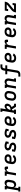

<svg xmlns="http://www.w3.org/2000/svg" viewBox="3989 -4806 980 9081"><g transform="rotate(-90 4479.5 -265.0)"><path d="M-41 205V113H14L106 -438H63V-530H229L216 -451Q229 -472 247 -489Q265 -506 286.5 -517.5Q308 -529 331 -533.5Q354 -538 377 -538Q405 -538 431 -529.5Q457 -521 475 -502.5Q493 -484 503 -459.5Q513 -435 516.5 -408.5Q520 -382 518 -354Q516 -326 512 -298L493 -188Q489 -163 481.5 -138.5Q474 -114 460.5 -91Q447 -68 428 -48.5Q409 -29 385.5 -16Q362 -3 336.5 2.5Q311 8 286 8Q262 8 239.5 1.5Q217 -5 200 -19.5Q183 -34 172.5 -54.5Q162 -75 157 -97L122 113H190V205ZM258 -84Q274 -84 289.5 -87.5Q305 -91 319.5 -98.5Q334 -106 346 -117.5Q358 -129 367 -143Q376 -157 380.5 -172.5Q385 -188 388 -203L406 -313Q409 -329 409.5 -345.5Q410 -362 407 -377Q404 -392 397 -405.5Q390 -419 378 -428.5Q366 -438 351 -442Q336 -446 319 -446Q319 -446 319 -446Q319 -446 319 -446Q297 -446 275.5 -439Q254 -432 237 -417Q220 -402 210.5 -381Q201 -360 197 -339L179 -229Q176 -212 175 -195.5Q174 -179 176 -163Q178 -147 183.5 -132Q189 -117 199.5 -105.5Q210 -94 225.5 -89Q241 -84 258 -84Z M724 0 796 -438H710V-530H919L904 -437Q916 -458 932 -477.5Q948 -497 968.5 -511Q989 -525 1012 -531.5Q1035 -538 1059 -538Q1077 -538 1095 -534Q1113 -530 1125 -517Q1137 -504 1141 -486.5Q1145 -469 1145.5 -450.5Q1146 -432 1143.5 -413.5Q1141 -395 1138 -376H1030Q1031 -384 1032.5 -392Q1034 -400 1034 -407.5Q1034 -415 1032.5 -422.5Q1031 -430 1026.5 -436Q1022 -442 1014.5 -444Q1007 -446 999 -446Q983 -446 966.5 -440Q950 -434 937 -422.5Q924 -411 915 -396.5Q906 -382 899 -366.5Q892 -351 888 -335Q884 -319 882 -303L832 0Z M1475 8Q1450 8 1426 5.5Q1402 3 1379.5 -4.5Q1357 -12 1337.5 -24Q1318 -36 1302.5 -53Q1287 -70 1277 -91Q1267 -112 1262 -135Q1257 -158 1258 -183Q1259 -208 1264 -232L1282 -342Q1286 -369 1296 -396Q1306 -423 1323 -447Q1340 -471 1363.5 -489.5Q1387 -508 1413.5 -519Q1440 -530 1468 -534Q1496 -538 1523 -538Q1550 -538 1577 -534Q1604 -530 1628 -520.5Q1652 -511 1672 -494.5Q1692 -478 1704.5 -455.5Q1717 -433 1721.5 -406Q1726 -379 1721 -352Q1717 -329 1706 -307Q1695 -285 1677.5 -268Q1660 -251 1638 -239.5Q1616 -228 1593 -221.5Q1570 -215 1547 -213Q1524 -211 1501 -211Q1468 -211 1434.5 -212Q1401 -213 1369 -218V-217Q1366 -200 1366 -182.5Q1366 -165 1371 -149Q1376 -133 1386 -120Q1396 -107 1410 -99Q1424 -91 1441 -87.5Q1458 -84 1475 -84Q1492 -84 1510 -87.5Q1528 -91 1544.5 -99.5Q1561 -108 1575 -121Q1589 -134 1598 -149L1694 -108Q1677 -80 1652 -57Q1627 -34 1598 -19Q1569 -4 1537.5 2Q1506 8 1475 8ZM1516 -301Q1532 -301 1548 -304Q1564 -307 1578.5 -315Q1593 -323 1603 -337Q1613 -351 1616 -367Q1619 -385 1612 -401.5Q1605 -418 1591 -428Q1577 -438 1559 -442Q1541 -446 1523 -446Q1507 -446 1491 -443.5Q1475 -441 1459.5 -433.5Q1444 -426 1431 -414.5Q1418 -403 1409 -388.5Q1400 -374 1395 -358.5Q1390 -343 1387 -327L1384 -310Q1400 -307 1417 -306.5Q1434 -306 1450.5 -305Q1467 -304 1483 -302.5Q1499 -301 1516 -301Z M2062 8Q2003 8 1947.5 -7Q1892 -22 1841 -47L1864 -189H1962L1948 -105Q1975 -96 2003.5 -90Q2032 -84 2061 -84Q2077 -84 2093 -86Q2109 -88 2124.5 -94Q2140 -100 2153.5 -111.5Q2167 -123 2169 -139Q2172 -155 2164.5 -168.5Q2157 -182 2145.5 -190.5Q2134 -199 2119.5 -204Q2105 -209 2090.5 -212.5Q2076 -216 2061.5 -219.5Q2047 -223 2032.5 -227.5Q2018 -232 2004.5 -238.5Q1991 -245 1979 -253.5Q1967 -262 1956.5 -271.5Q1946 -281 1937.5 -293Q1929 -305 1922 -318Q1915 -331 1911.5 -345.5Q1908 -360 1907 -375.5Q1906 -391 1908 -406Q1914 -439 1935.5 -466.5Q1957 -494 1987 -510Q2017 -526 2049 -532Q2081 -538 2114 -538Q2173 -538 2228.5 -523Q2284 -508 2334 -483L2312 -349H2215L2227 -424Q2200 -433 2172 -439.5Q2144 -446 2114 -446Q2099 -446 2084 -443.5Q2069 -441 2054.5 -435.5Q2040 -430 2028 -418Q2016 -406 2014 -391Q2011 -376 2018.5 -362.5Q2026 -349 2037.5 -340Q2049 -331 2063 -326Q2077 -321 2092 -317.5Q2107 -314 2121.5 -310.5Q2136 -307 2150.5 -302.5Q2165 -298 2178 -291.5Q2191 -285 2203.5 -277Q2216 -269 2226.5 -259Q2237 -249 2245.5 -237.5Q2254 -226 2261 -212.5Q2268 -199 2271.5 -185Q2275 -171 2276 -155.5Q2277 -140 2275 -124Q2271 -102 2260 -81.5Q2249 -61 2231.5 -45.5Q2214 -30 2193 -19.5Q2172 -9 2150 -3Q2128 3 2106 5.5Q2084 8 2062 8Z M2662 8Q2603 8 2547.5 -7Q2492 -22 2441 -47L2464 -189H2562L2548 -105Q2575 -96 2603.5 -90Q2632 -84 2661 -84Q2677 -84 2693 -86Q2709 -88 2724.5 -94Q2740 -100 2753.5 -111.5Q2767 -123 2769 -139Q2772 -155 2764.5 -168.5Q2757 -182 2745.5 -190.5Q2734 -199 2719.5 -204Q2705 -209 2690.5 -212.5Q2676 -216 2661.5 -219.5Q2647 -223 2632.5 -227.5Q2618 -232 2604.5 -238.5Q2591 -245 2579 -253.5Q2567 -262 2556.5 -271.5Q2546 -281 2537.5 -293Q2529 -305 2522 -318Q2515 -331 2511.5 -345.5Q2508 -360 2507 -375.5Q2506 -391 2508 -406Q2514 -439 2535.5 -466.5Q2557 -494 2587 -510Q2617 -526 2649 -532Q2681 -538 2714 -538Q2773 -538 2828.5 -523Q2884 -508 2934 -483L2912 -349H2815L2827 -424Q2800 -433 2772 -439.5Q2744 -446 2714 -446Q2699 -446 2684 -443.5Q2669 -441 2654.5 -435.5Q2640 -430 2628 -418Q2616 -406 2614 -391Q2611 -376 2618.5 -362.5Q2626 -349 2637.5 -340Q2649 -331 2663 -326Q2677 -321 2692 -317.5Q2707 -314 2721.5 -310.5Q2736 -307 2750.5 -302.5Q2765 -298 2778 -291.5Q2791 -285 2803.5 -277Q2816 -269 2826.5 -259Q2837 -249 2845.5 -237.5Q2854 -226 2861 -212.5Q2868 -199 2871.5 -185Q2875 -171 2876 -155.5Q2877 -140 2875 -124Q2871 -102 2860 -81.5Q2849 -61 2831.5 -45.5Q2814 -30 2793 -19.5Q2772 -9 2750 -3Q2728 3 2706 5.5Q2684 8 2662 8Z M3275 8Q3250 8 3226 5.5Q3202 3 3179.5 -4.5Q3157 -12 3137.5 -24Q3118 -36 3102.5 -53Q3087 -70 3077 -91Q3067 -112 3062 -135Q3057 -158 3058 -183Q3059 -208 3064 -232L3082 -342Q3086 -369 3096 -396Q3106 -423 3123 -447Q3140 -471 3163.5 -489.5Q3187 -508 3213.5 -519Q3240 -530 3268 -534Q3296 -538 3323 -538Q3350 -538 3377 -534Q3404 -530 3428 -520.5Q3452 -511 3472 -494.5Q3492 -478 3504.5 -455.5Q3517 -433 3521.5 -406Q3526 -379 3521 -352Q3517 -329 3506 -307Q3495 -285 3477.5 -268Q3460 -251 3438 -239.5Q3416 -228 3393 -221.5Q3370 -215 3347 -213Q3324 -211 3301 -211Q3268 -211 3234.5 -212Q3201 -213 3169 -218V-217Q3166 -200 3166 -182.5Q3166 -165 3171 -149Q3176 -133 3186 -120Q3196 -107 3210 -99Q3224 -91 3241 -87.5Q3258 -84 3275 -84Q3292 -84 3310 -87.5Q3328 -91 3344.5 -99.5Q3361 -108 3375 -121Q3389 -134 3398 -149L3494 -108Q3477 -80 3452 -57Q3427 -34 3398 -19Q3369 -4 3337.5 2Q3306 8 3275 8ZM3316 -301Q3332 -301 3348 -304Q3364 -307 3378.5 -315Q3393 -323 3403 -337Q3413 -351 3416 -367Q3419 -385 3412 -401.5Q3405 -418 3391 -428Q3377 -438 3359 -442Q3341 -446 3323 -446Q3307 -446 3291 -443.5Q3275 -441 3259.5 -433.5Q3244 -426 3231 -414.5Q3218 -403 3209 -388.5Q3200 -374 3195 -358.5Q3190 -343 3187 -327L3184 -310Q3200 -307 3217 -306.5Q3234 -306 3250.5 -305Q3267 -304 3283 -302.5Q3299 -301 3316 -301Z M3631 0V-92H3686L3777 -643H3734V-735H3900L3857 -474Q3888 -502 3926 -520Q3964 -538 4003 -538Q4031 -538 4055.5 -526.5Q4080 -515 4095 -494Q4110 -473 4115.5 -446Q4121 -419 4117 -392Q4112 -361 4099 -331.5Q4086 -302 4064.5 -278Q4043 -254 4015 -236.5Q3987 -219 3957 -208L4032 -92H4115V0H3969L3874 -147L3849 -187Q3846 -186 3843 -186Q3840 -186 3837 -186Q3830 -186 3823 -186.5Q3816 -187 3810 -188L3794 -92H3837V0ZM3843 -262Q3861 -262 3879 -265.5Q3897 -269 3914.5 -275Q3932 -281 3948.5 -291.5Q3965 -302 3978 -316Q3991 -330 3998.5 -347.5Q4006 -365 4009 -383Q4011 -393 4010 -404Q4009 -415 4005 -424Q4001 -433 3993 -439.5Q3985 -446 3974 -446Q3954 -446 3934.5 -435.5Q3915 -425 3899 -410.5Q3883 -396 3871 -378Q3859 -360 3849.5 -341Q3840 -322 3833 -302.5Q3826 -283 3822 -263Q3827 -262 3832.5 -262Q3838 -262 3843 -262Z M4454 8Q4423 8 4392.5 2Q4362 -4 4337 -19Q4312 -34 4294 -57.5Q4276 -81 4267 -109.5Q4258 -138 4258 -169.5Q4258 -201 4264 -232L4282 -342Q4286 -369 4295.5 -396Q4305 -423 4322 -446.5Q4339 -470 4362.5 -488.5Q4386 -507 4412.5 -518.5Q4439 -530 4466 -535.5Q4493 -541 4521 -541Q4553 -541 4582.5 -533.5Q4612 -526 4637.5 -511Q4663 -496 4681.5 -472.5Q4700 -449 4708.5 -420.5Q4717 -392 4717 -360.5Q4717 -329 4712 -298L4693 -188Q4689 -161 4679.5 -134Q4670 -107 4653 -83.5Q4636 -60 4613 -41.5Q4590 -23 4563.5 -11.5Q4537 0 4509 4Q4481 8 4454 8ZM4456 -84Q4472 -84 4488 -87Q4504 -90 4518.5 -97.5Q4533 -105 4545.5 -117Q4558 -129 4566.5 -143Q4575 -157 4580 -172Q4585 -187 4588 -203L4606 -313Q4610 -338 4609 -362.5Q4608 -387 4596.5 -406.5Q4585 -426 4563 -436Q4541 -446 4517 -446Q4501 -446 4485.5 -442.5Q4470 -439 4455.5 -431.5Q4441 -424 4429 -412.5Q4417 -401 4408.5 -387Q4400 -373 4395 -357.5Q4390 -342 4387 -327L4369 -217Q4365 -193 4366 -168.5Q4367 -144 4378 -124.5Q4389 -105 4410.5 -94.5Q4432 -84 4456 -84Q4456 -84 4456 -84Q4456 -84 4456 -84Z M4833 0 4906 -438H4863V-530H5029L5017 -460Q5028 -478 5042.5 -493.5Q5057 -509 5075 -519.5Q5093 -530 5113 -534Q5133 -538 5152 -538Q5181 -538 5208 -530Q5235 -522 5255.5 -504.5Q5276 -487 5288.5 -463Q5301 -439 5306 -412Q5311 -385 5309.5 -356Q5308 -327 5304 -298L5270 -92H5313V0H5146L5198 -313Q5201 -329 5202 -344.5Q5203 -360 5200.5 -375Q5198 -390 5191.5 -404Q5185 -418 5174.5 -427.5Q5164 -437 5149 -441.5Q5134 -446 5118 -446Q5097 -446 5075.5 -439Q5054 -432 5037 -417Q5020 -402 5010.5 -381Q5001 -360 4997 -339L4941 0Z M5399 205V113H5509Q5523 113 5537.5 107Q5552 101 5561.5 89Q5571 77 5576.5 63Q5582 49 5584 35L5658 -413H5509V-505H5673L5686 -580Q5689 -601 5696 -621.5Q5703 -642 5715.5 -661Q5728 -680 5745 -695Q5762 -710 5782.5 -719Q5803 -728 5824 -731.5Q5845 -735 5866 -735H5976V-643H5866Q5852 -643 5838 -637Q5824 -631 5814 -619Q5804 -607 5799 -593Q5794 -579 5791 -565L5781 -505H5930V-413H5766L5689 50Q5686 71 5679 91.5Q5672 112 5659.5 131Q5647 150 5630 165Q5613 180 5592.5 189Q5572 198 5551 201.5Q5530 205 5509 205Z M6275 8Q6250 8 6226 5.5Q6202 3 6179.5 -4.5Q6157 -12 6137.5 -24Q6118 -36 6102.5 -53Q6087 -70 6077 -91Q6067 -112 6062 -135Q6057 -158 6058 -183Q6059 -208 6064 -232L6082 -342Q6086 -369 6096 -396Q6106 -423 6123 -447Q6140 -471 6163.5 -489.5Q6187 -508 6213.5 -519Q6240 -530 6268 -534Q6296 -538 6323 -538Q6350 -538 6377 -534Q6404 -530 6428 -520.5Q6452 -511 6472 -494.5Q6492 -478 6504.5 -455.5Q6517 -433 6521.5 -406Q6526 -379 6521 -352Q6517 -329 6506 -307Q6495 -285 6477.5 -268Q6460 -251 6438 -239.5Q6416 -228 6393 -221.5Q6370 -215 6347 -213Q6324 -211 6301 -211Q6268 -211 6234.5 -212Q6201 -213 6169 -218V-217Q6166 -200 6166 -182.5Q6166 -165 6171 -149Q6176 -133 6186 -120Q6196 -107 6210 -99Q6224 -91 6241 -87.5Q6258 -84 6275 -84Q6292 -84 6310 -87.5Q6328 -91 6344.5 -99.5Q6361 -108 6375 -121Q6389 -134 6398 -149L6494 -108Q6477 -80 6452 -57Q6427 -34 6398 -19Q6369 -4 6337.5 2Q6306 8 6275 8ZM6316 -301Q6332 -301 6348 -304Q6364 -307 6378.5 -315Q6393 -323 6403 -337Q6413 -351 6416 -367Q6419 -385 6412 -401.5Q6405 -418 6391 -428Q6377 -438 6359 -442Q6341 -446 6323 -446Q6307 -446 6291 -443.5Q6275 -441 6259.5 -433.5Q6244 -426 6231 -414.5Q6218 -403 6209 -388.5Q6200 -374 6195 -358.5Q6190 -343 6187 -327L6184 -310Q6200 -307 6217 -306.5Q6234 -306 6250.5 -305Q6267 -304 6283 -302.5Q6299 -301 6316 -301Z M6724 0 6796 -438H6710V-530H6919L6904 -437Q6916 -458 6932 -477.5Q6948 -497 6968.5 -511Q6989 -525 7012 -531.5Q7035 -538 7059 -538Q7077 -538 7095 -534Q7113 -530 7125 -517Q7137 -504 7141 -486.5Q7145 -469 7145.5 -450.5Q7146 -432 7143.5 -413.5Q7141 -395 7138 -376H7030Q7031 -384 7032.5 -392Q7034 -400 7034 -407.5Q7034 -415 7032.5 -422.5Q7031 -430 7026.5 -436Q7022 -442 7014.5 -444Q7007 -446 6999 -446Q6983 -446 6966.5 -440Q6950 -434 6937 -422.5Q6924 -411 6915 -396.5Q6906 -382 6899 -366.5Q6892 -351 6888 -335Q6884 -319 6882 -303L6832 0Z M7475 8Q7450 8 7426 5.5Q7402 3 7379.5 -4.5Q7357 -12 7337.5 -24Q7318 -36 7302.5 -53Q7287 -70 7277 -91Q7267 -112 7262 -135Q7257 -158 7258 -183Q7259 -208 7264 -232L7282 -342Q7286 -369 7296 -396Q7306 -423 7323 -447Q7340 -471 7363.5 -489.5Q7387 -508 7413.5 -519Q7440 -530 7468 -534Q7496 -538 7523 -538Q7550 -538 7577 -534Q7604 -530 7628 -520.5Q7652 -511 7672 -494.5Q7692 -478 7704.5 -455.5Q7717 -433 7721.5 -406Q7726 -379 7721 -352Q7717 -329 7706 -307Q7695 -285 7677.5 -268Q7660 -251 7638 -239.5Q7616 -228 7593 -221.5Q7570 -215 7547 -213Q7524 -211 7501 -211Q7468 -211 7434.5 -212Q7401 -213 7369 -218V-217Q7366 -200 7366 -182.5Q7366 -165 7371 -149Q7376 -133 7386 -120Q7396 -107 7410 -99Q7424 -91 7441 -87.5Q7458 -84 7475 -84Q7492 -84 7510 -87.5Q7528 -91 7544.5 -99.5Q7561 -108 7575 -121Q7589 -134 7598 -149L7694 -108Q7677 -80 7652 -57Q7627 -34 7598 -19Q7569 -4 7537.5 2Q7506 8 7475 8ZM7516 -301Q7532 -301 7548 -304Q7564 -307 7578.5 -315Q7593 -323 7603 -337Q7613 -351 7616 -367Q7619 -385 7612 -401.5Q7605 -418 7591 -428Q7577 -438 7559 -442Q7541 -446 7523 -446Q7507 -446 7491 -443.5Q7475 -441 7459.5 -433.5Q7444 -426 7431 -414.5Q7418 -403 7409 -388.5Q7400 -374 7395 -358.5Q7390 -343 7387 -327L7384 -310Q7400 -307 7417 -306.5Q7434 -306 7450.5 -305Q7467 -304 7483 -302.5Q7499 -301 7516 -301Z M7833 0 7906 -438H7863V-530H8029L8017 -460Q8028 -478 8042.5 -493.5Q8057 -509 8075 -519.5Q8093 -530 8113 -534Q8133 -538 8152 -538Q8181 -538 8208 -530Q8235 -522 8255.5 -504.5Q8276 -487 8288.5 -463Q8301 -439 8306 -412Q8311 -385 8309.5 -356Q8308 -327 8304 -298L8270 -92H8313V0H8146L8198 -313Q8201 -329 8202 -344.5Q8203 -360 8200.5 -375Q8198 -390 8191.5 -404Q8185 -418 8174.5 -427.5Q8164 -437 8149 -441.5Q8134 -446 8118 -446Q8097 -446 8075.5 -439Q8054 -432 8037 -417Q8020 -402 8010.5 -381Q8001 -360 7997 -339L7941 0Z M8721 -229 8663 -290ZM8433 0 8439 -33Q8443 -58 8451.5 -83Q8460 -108 8474 -130.5Q8488 -153 8506 -173.5Q8524 -194 8545 -212L8654 -301L8762 -390Q8775 -400 8786.5 -412Q8798 -424 8806 -438H8603L8592 -371H8495L8521 -530H8942L8937 -497Q8932 -472 8923.5 -447Q8915 -422 8901 -399.5Q8887 -377 8869 -356.5Q8851 -336 8830 -318L8613 -140Q8600 -130 8589 -118Q8578 -106 8569 -92H8772L8783 -159H8881L8854 0Z"/></g></svg>

Font: Iosevka Curly Slab SmBdEx
Style: Italic
Weight: 600
Width: 7
Italic angle: -9°
Monospace: yes
Designer: Belleve Invis
Foundry: Belleve Invis
Version: Version 11.1.0; ttfautohint (v1.8.3)